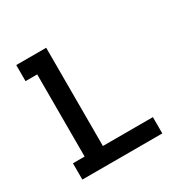

<svg xmlns="http://www.w3.org/2000/svg" viewBox="-124 -637 748 755"><g transform="rotate(-30 250.0 -260.0)"><path d="M42 0V-74H95V-447H42V-520H178V-74H405V0Z"/></g></svg>

Font: Iosevka Etoile
Style: Regular
Weight: 400
Designer: Belleve Invis
Foundry: Belleve Invis
Version: Version 33.2.4